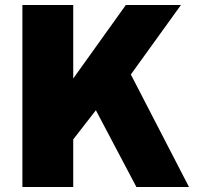

<svg xmlns="http://www.w3.org/2000/svg" viewBox="-20 -743 792 763"><path d="M731 0 500 -447 699 -723H480L271 -431V-723H69V0H271V-189L361 -305L522 0Z"/></svg>

Font: United Sans Black
Style: Regular
Weight: 900
Designer: Pablo Impallari, Rodrigo Fuenzalida (Modified by Dan O. Williams)
Version: Version 1.000;PS 001.000;hotconv 1.0.88;makeotf.lib2.5.64775